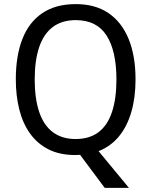

<svg xmlns="http://www.w3.org/2000/svg" viewBox="-20 -745 736 935"><path d="M640 -358Q640 -270 619.5 -199.5Q599 -129 559 -80.5Q519 -32 460 -9L608 170H490L370 9Q365 9 359 9.5Q353 10 347 10Q271 10 216.5 -17.5Q162 -45 126.5 -94.5Q91 -144 74 -211.5Q57 -279 57 -359Q57 -473 89 -555Q121 -637 186 -681Q251 -725 349 -725Q444 -725 508.5 -681Q573 -637 606.5 -555Q640 -473 640 -358ZM149 -358Q149 -266 170.5 -201Q192 -136 236.5 -102Q281 -68 348 -68Q416 -68 460 -101.5Q504 -135 525.5 -200Q547 -265 547 -358Q547 -497 499 -572Q451 -647 349 -647Q281 -647 236.5 -613Q192 -579 170.5 -514.5Q149 -450 149 -358Z"/></svg>

Font: Noto Sans Khmer SemiCondensed
Style: Regular
Weight: 400
Width: 4
Designer: Danh Hong and the Monotype Design Team
Foundry: Monotype Imaging Inc.
Version: Version 2.004